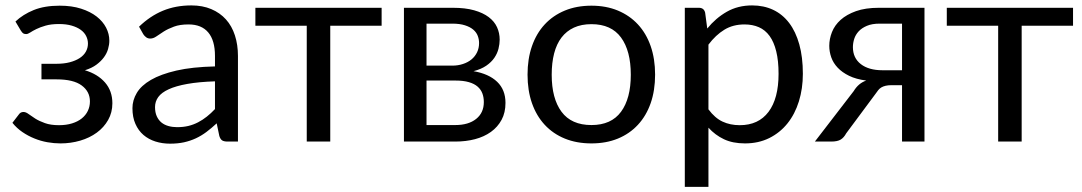

<svg xmlns="http://www.w3.org/2000/svg" viewBox="-20 -536 4097 727"><path d="M38.5 -454.5Q67 -481.5 107.8 -498Q148.5 -514.5 206 -514.5Q252 -514.5 287 -503.2Q322 -492 345.8 -473.5Q369.5 -455 381.8 -431.2Q394 -407.5 394 -382Q394 -367 389.2 -350.5Q384.5 -334 373.5 -319Q362.5 -304 345 -291Q327.5 -278 301.5 -270Q350 -255.5 377.8 -223.5Q405.5 -191.5 405.5 -145Q405.5 -110 389.5 -81.8Q373.5 -53.5 346.5 -33.8Q319.5 -14 283.8 -3.5Q248 7 209 7Q184.5 7 159.2 2.5Q134 -2 110 -11.8Q86 -21.5 64.8 -36Q43.5 -50.5 27 -71L52 -103.5Q58 -112 69 -112Q78 -112 88.2 -104.2Q98.5 -96.5 113.5 -87Q128.5 -77.5 150.2 -69.8Q172 -62 203.5 -62Q231 -62 252.8 -68.8Q274.5 -75.5 289.5 -87.5Q304.5 -99.5 312.5 -116Q320.5 -132.5 320.5 -152Q320.5 -189.5 289.2 -212.5Q258 -235.5 194.5 -235.5H137V-294.5H194.5Q222 -294.5 244 -300.2Q266 -306 281.5 -316Q297 -326 305 -340.2Q313 -354.5 313 -371Q313 -386 306.2 -399.5Q299.5 -413 285.8 -423Q272 -433 251.5 -439Q231 -445 203.5 -445Q173.5 -445 152.8 -439Q132 -433 117.8 -426Q103.5 -419 94.5 -413Q85.5 -407 79 -407Q72.5 -407 68.2 -409.5Q64 -412 59 -420Z M794 -228Q732.5 -226 689.2 -218.2Q646 -210.5 618.8 -198Q591.5 -185.5 579.2 -168.5Q567 -151.5 567 -130.5Q567 -110.5 573.5 -96Q580 -81.5 591.2 -72.2Q602.5 -63 617.8 -58.8Q633 -54.5 650.5 -54.5Q674 -54.5 693.5 -59.2Q713 -64 730.2 -73Q747.5 -82 763.2 -94.5Q779 -107 794 -123ZM506.5 -435Q548.5 -475.5 597 -495.5Q645.5 -515.5 704.5 -515.5Q747 -515.5 780 -501.5Q813 -487.5 835.5 -462.5Q858 -437.5 869.5 -402Q881 -366.5 881 -324V0H841.5Q828.5 0 821.5 -4.2Q814.5 -8.5 810.5 -21L800.5 -69Q780.5 -50.5 761.5 -36.2Q742.5 -22 721.5 -12.2Q700.5 -2.5 676.8 2.8Q653 8 624 8Q594.5 8 568.5 -0.2Q542.5 -8.5 523.2 -25Q504 -41.5 492.8 -66.8Q481.5 -92 481.5 -126.5Q481.5 -156.5 498 -184.2Q514.5 -212 551.5 -233.5Q588.5 -255 648 -268.8Q707.5 -282.5 794 -284.5V-324Q794 -383 768.5 -413.2Q743 -443.5 694 -443.5Q661 -443.5 638.8 -435.2Q616.5 -427 600.2 -416.8Q584 -406.5 572.2 -398.2Q560.5 -390 549 -390Q540 -390 533.5 -394.8Q527 -399.5 522.5 -406.5Z M1425 -438.5H1230.5V0H1141.5V-438.5H947V-506.5H1425Z M1704 -62.5Q1754 -62.5 1783 -85.8Q1812 -109 1812 -149.5Q1812 -167.5 1806.5 -182.2Q1801 -197 1788.5 -208Q1776 -219 1755.2 -225Q1734.5 -231 1704.5 -231H1595V-62.5ZM1595 -446.5V-287.5H1692.5Q1714.5 -287.5 1733.2 -293.8Q1752 -300 1765.5 -311.2Q1779 -322.5 1786.5 -338.2Q1794 -354 1794 -373Q1794 -387 1789 -400.2Q1784 -413.5 1772 -423.8Q1760 -434 1740.5 -440.2Q1721 -446.5 1692.5 -446.5ZM1695 -506.5Q1742 -506.5 1775.5 -497Q1809 -487.5 1830.5 -471.2Q1852 -455 1862 -433Q1872 -411 1872 -386Q1872 -369.5 1867.5 -351.5Q1863 -333.5 1851.8 -317Q1840.5 -300.5 1821.2 -287.2Q1802 -274 1773 -266.5Q1831 -256.5 1862.5 -226.2Q1894 -196 1894 -146.5Q1894 -109.5 1879.2 -82.2Q1864.5 -55 1838.8 -36.5Q1813 -18 1778.5 -9Q1744 0 1704.5 0H1509.5V-506.5Z M2219.5 -514.5Q2275 -514.5 2319.5 -496Q2364 -477.5 2395.5 -443.5Q2427 -409.5 2443.8 -361.2Q2460.5 -313 2460.5 -253.5Q2460.5 -193.5 2443.8 -145.5Q2427 -97.5 2395.5 -63.5Q2364 -29.5 2319.5 -11.2Q2275 7 2219.5 7Q2163.5 7 2118.8 -11.2Q2074 -29.5 2042.5 -63.5Q2011 -97.5 1994.2 -145.5Q1977.5 -193.5 1977.5 -253.5Q1977.5 -313 1994.2 -361.2Q2011 -409.5 2042.5 -443.5Q2074 -477.5 2118.8 -496Q2163.5 -514.5 2219.5 -514.5ZM2219.5 -62.5Q2294.5 -62.5 2331.5 -112.8Q2368.5 -163 2368.5 -253Q2368.5 -343.5 2331.5 -394Q2294.5 -444.5 2219.5 -444.5Q2181.5 -444.5 2153.2 -431.5Q2125 -418.5 2106.2 -394Q2087.5 -369.5 2078.2 -333.8Q2069 -298 2069 -253Q2069 -163 2106.2 -112.8Q2143.5 -62.5 2219.5 -62.5Z M2662.5 -122Q2687 -89 2716 -75.5Q2745 -62 2781 -62Q2852 -62 2890 -112.5Q2928 -163 2928 -256.5Q2928 -306 2919.2 -341.5Q2910.5 -377 2894 -399.8Q2877.5 -422.5 2853.5 -433Q2829.5 -443.5 2799 -443.5Q2755.5 -443.5 2722.8 -423.5Q2690 -403.5 2662.5 -367ZM2658 -428Q2690 -467.5 2732 -491.5Q2774 -515.5 2828 -515.5Q2872 -515.5 2907.5 -498.8Q2943 -482 2968 -449.2Q2993 -416.5 3006.5 -368Q3020 -319.5 3020 -256.5Q3020 -200.5 3005 -152.2Q2990 -104 2961.8 -68.8Q2933.5 -33.5 2892.8 -13.2Q2852 7 2801 7Q2754.5 7 2721.2 -8.8Q2688 -24.5 2662.5 -52.5V171.5H2573V-506.5H2626.5Q2645.5 -506.5 2650 -488Z M3395.5 -270V-446.5H3310.5Q3282 -446.5 3262.5 -438.2Q3243 -430 3231.2 -417.2Q3219.5 -404.5 3214.5 -388.8Q3209.5 -373 3209.5 -357.5Q3209.5 -316.5 3239.5 -293.2Q3269.5 -270 3321.5 -270ZM3480.5 -506.5V0H3395.5V-213.5H3356.5Q3342.5 -213.5 3333.2 -211.2Q3324 -209 3317.2 -205Q3310.5 -201 3305.5 -194.8Q3300.5 -188.5 3295 -180.5L3184 -31Q3175.5 -15 3163.2 -7.5Q3151 0 3127.5 0H3065.5L3212.5 -191Q3230.5 -221 3260 -231Q3221.5 -236 3195 -249Q3168.5 -262 3151.8 -279.8Q3135 -297.5 3127.5 -319Q3120 -340.5 3120 -362.5Q3120 -388.5 3130.2 -414.5Q3140.5 -440.5 3163 -460.8Q3185.5 -481 3221.2 -493.8Q3257 -506.5 3308 -506.5Z M4043 -438.5H3848.5V0H3759.5V-438.5H3565V-506.5H4043Z"/></svg>

Font: Lato-Regular
Style: Regular
Weight: 400
Designer: Lukasz Dziedzic with Adam Twardoch and Botio Nikoltchev
Foundry: tyPoland Lukasz Dziedzic
Version: Version 2.015; 2015-08-06; http://www.latofonts.com/